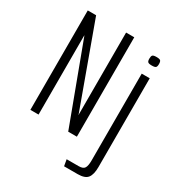

<svg xmlns="http://www.w3.org/2000/svg" viewBox="-186 -742 963 1037"><g transform="rotate(30 295.5 -223.5)"><path d="M58 0V-620H110L295 -112L296 -107L297 -106V-620H348V0H294L112 -488L109 -495V0ZM506 -535Q487 -535 481.5 -540.5Q476 -546 476 -561Q476 -577 481.5 -582.5Q487 -588 506 -588Q525 -588 530.5 -582.5Q536 -577 536 -561Q536 -546 530.5 -540.5Q525 -535 506 -535ZM368 173 361 133H436Q464 133 472.5 118.5Q481 104 481 72V-470H531V84Q531 130 514.5 151.5Q498 173 453 173Z"/></g></svg>

Font: Smooch Sans
Style: Regular
Weight: 400
Designer: Robert E. Leuschke
Foundry: Robert E. Leuschke
Version: Version 1.010; ttfautohint (v1.8.3)